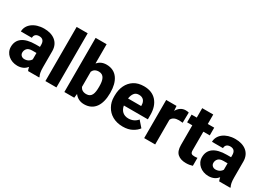

<svg xmlns="http://www.w3.org/2000/svg" viewBox="-4 -1521 3189 2303"><g transform="rotate(30 1590.0 -370.0)"><path d="M505.9 0V-8.3C491.7 -35.2 483.9 -67.4 483.9 -130.4V-351.6C483.9 -475.6 391.1 -538.1 268.1 -538.1C129.9 -538.1 39.6 -461.9 39.6 -368.2H191.9C191.9 -407.7 217.3 -430.2 259.8 -430.2C310.1 -430.2 330.6 -399.9 330.6 -352.5V-322.3H273.4C107.4 -322.3 27.3 -258.3 27.3 -148.4C27.3 -56.2 107.9 9.8 206.5 9.8C270.5 9.8 310.1 -16.1 337.4 -48.8C340.8 -28.8 345.7 -12.7 352.1 0ZM241.2 -101.1C205.6 -101.1 180.2 -125 180.2 -157.7C180.2 -179.7 187.5 -198.7 202.1 -214.8C216.3 -230.5 240.7 -238.3 274.9 -238.3H330.6V-149.4C317.4 -124.5 286.1 -101.1 241.2 -101.1Z M591.8 -750V0H744.6V-750Z M1336.4 -270C1336.4 -425.3 1271 -538.1 1130.4 -538.1C1077.1 -538.1 1036.6 -518.1 1006.8 -483.4V-750H854.5V0H991.2L998 -55.7C1029.3 -14.6 1072.3 9.8 1131.3 9.8C1271 9.8 1336.4 -100.6 1336.4 -259.8ZM1184.1 -259.8C1184.1 -171.9 1168.5 -108.9 1093.3 -108.9C1048.8 -108.9 1022 -127 1006.8 -158.7V-369.6C1022 -401.4 1047.9 -419.4 1092.3 -419.4C1166.5 -419.4 1184.1 -350.6 1184.1 -270Z M1666 9.8C1717.3 9.8 1760.3 0 1795.4 -19.5C1830.6 -39.1 1856.4 -60.5 1872.6 -84.5L1801.3 -166C1769.5 -126.5 1724.1 -108.4 1675.8 -108.4C1607.9 -108.4 1564 -150.9 1553.7 -216.8H1885.7V-279.3C1885.7 -357.9 1865.2 -420.4 1824.2 -467.8C1782.7 -514.6 1724.6 -538.1 1649.4 -538.1C1595.7 -538.1 1550.3 -526.4 1513.2 -502.9C1438.5 -455.6 1398.4 -370.1 1398.4 -265.1V-246.6C1398.4 -199.7 1409.2 -156.7 1430.7 -118.2C1473.1 -40.5 1554.2 9.8 1666 9.8ZM1648.4 -419.4C1706.5 -419.4 1735.8 -381.8 1736.3 -326.7V-314.9H1554.7C1559.1 -345.7 1568.4 -370.6 1583 -390.1C1597.2 -409.7 1619.1 -419.4 1648.4 -419.4Z M2270 -532.2C2257.3 -536.1 2242.7 -538.1 2225.6 -538.1C2174.3 -538.1 2133.8 -509.3 2107.9 -461.9L2103 -528.3H1960V0H2112.3V-341.3C2127.9 -376.5 2162.1 -394 2215.3 -394C2230.5 -394 2253.9 -392.1 2267.6 -390.1Z M2536.1 -528.3V-659.2H2383.3V-528.3H2311.5V-421.4H2383.3V-148.4C2383.3 -91.8 2397.5 -51.3 2425.8 -26.9C2453.6 -2.4 2492.7 9.8 2542.5 9.8C2577.1 9.8 2606 4.4 2631.8 -3.9V-114.3C2621.6 -112.3 2608.4 -110.8 2590.3 -110.8C2551.8 -110.8 2536.1 -122.1 2536.1 -165.5V-421.4H2625V-528.3Z M3152.8 0V-8.3C3138.7 -35.2 3130.9 -67.4 3130.9 -130.4V-351.6C3130.9 -475.6 3038.1 -538.1 2915 -538.1C2776.9 -538.1 2686.5 -461.9 2686.5 -368.2H2838.9C2838.9 -407.7 2864.3 -430.2 2906.7 -430.2C2957 -430.2 2977.5 -399.9 2977.5 -352.5V-322.3H2920.4C2754.4 -322.3 2674.3 -258.3 2674.3 -148.4C2674.3 -56.2 2754.9 9.8 2853.5 9.8C2917.5 9.8 2957 -16.1 2984.4 -48.8C2987.8 -28.8 2992.7 -12.7 2999 0ZM2888.2 -101.1C2852.5 -101.1 2827.1 -125 2827.1 -157.7C2827.1 -179.7 2834.5 -198.7 2849.1 -214.8C2863.3 -230.5 2887.7 -238.3 2921.9 -238.3H2977.5V-149.4C2964.4 -124.5 2933.1 -101.1 2888.2 -101.1Z"/></g></svg>

Font: Vazirmatn ExtraBold
Style: Regular
Weight: 800
Designer: Saber Rastikerdar
Foundry: Saber Rastikerdar
Version: Version 33.003